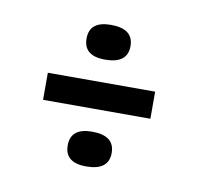

<svg xmlns="http://www.w3.org/2000/svg" viewBox="-45 -483 382 370"><g transform="rotate(10 146.0 -298.5)"><path d="M145 -369Q103 -369 103 -403Q103 -437 145 -437Q189 -437 189 -403Q189 -369 145 -369ZM41 -272V-325H251V-272ZM145 -160Q103 -160 103 -194Q103 -228 145 -228Q189 -228 189 -194Q189 -160 145 -160Z"/></g></svg>

Font: Bricolage Grotesque 96pt Condensed ExtraLight
Style: Regular
Weight: 200
Width: 3
Designer: Mathieu Triay
Foundry: Atelier Triay
Version: Version 1.001; ttfautohint (v1.8.4.7-5d5b);gftools[0.9.33.de